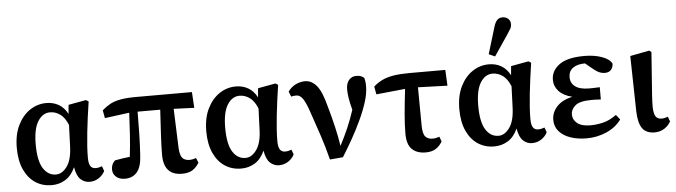

<svg xmlns="http://www.w3.org/2000/svg" viewBox="-48 -971 4166 1183"><g transform="rotate(-5 2034.5 -380.0)"><path d="M153 -245Q153 -143 183 -96Q213 -49 262 -49Q300 -49 330 -90Q360 -131 363 -213L368 -346Q349 -393 320 -413.5Q291 -434 258 -434Q212 -434 182.5 -387Q153 -340 153 -245ZM230 14Q174 14 130 -14.5Q86 -43 60.5 -98.5Q35 -154 35 -233Q35 -315 63.5 -373Q92 -431 138.5 -462Q185 -493 240 -493Q283 -493 316.5 -473.5Q350 -454 371 -414L376 -470L485 -490L501 -480Q486 -383 476 -291Q466 -199 466 -136Q466 -99 476.5 -83Q487 -67 509 -67Q520 -67 529.5 -69.5Q539 -72 548 -75L559 -45Q547 -20 521.5 -3Q496 14 464 14Q433 14 409 -8Q385 -30 376 -84Q353 -33 315 -9.5Q277 14 230 14Z M592 -369 583 -418Q608 -440 634 -454Q660 -468 698 -475Q736 -482 795 -482H1140L1146 -384L1019 -389L1028 -149Q1030 -101 1045 -84Q1060 -67 1089 -67Q1100 -67 1111 -69.5Q1122 -72 1130 -75L1142 -45Q1125 -17 1101 -1.5Q1077 14 1036 14Q923 14 923 -113Q923 -166 927 -236.5Q931 -307 936 -391H796Q796 -326 794.5 -258Q793 -190 789 -126Q786 -52 758.5 -19Q731 14 683 14Q649 14 628.5 -4Q608 -22 608 -49Q608 -83 631 -104Q649 -108 674 -111.5Q699 -115 724 -118Q732 -184 736.5 -253.5Q741 -323 744 -389Z M1325 -245Q1325 -143 1355 -96Q1385 -49 1434 -49Q1472 -49 1502 -90Q1532 -131 1535 -213L1540 -346Q1521 -393 1492 -413.5Q1463 -434 1430 -434Q1384 -434 1354.5 -387Q1325 -340 1325 -245ZM1402 14Q1346 14 1302 -14.5Q1258 -43 1232.5 -98.5Q1207 -154 1207 -233Q1207 -315 1235.5 -373Q1264 -431 1310.5 -462Q1357 -493 1412 -493Q1455 -493 1488.5 -473.5Q1522 -454 1543 -414L1548 -470L1657 -490L1673 -480Q1658 -383 1648 -291Q1638 -199 1638 -136Q1638 -99 1648.5 -83Q1659 -67 1681 -67Q1692 -67 1701.5 -69.5Q1711 -72 1720 -75L1731 -45Q1719 -20 1693.5 -3Q1668 14 1636 14Q1605 14 1581 -8Q1557 -30 1548 -84Q1525 -33 1487 -9.5Q1449 14 1402 14Z M1951 6Q1931 -74 1907 -146Q1883 -218 1857 -293Q1836 -356 1818.5 -380.5Q1801 -405 1779 -405Q1769 -405 1761.5 -404Q1754 -403 1747 -401L1734 -433Q1755 -462 1783.5 -475Q1812 -488 1839 -488Q1880 -488 1911 -451.5Q1942 -415 1966 -321Q1986 -251 2000 -190.5Q2014 -130 2023 -72Q2051 -125 2073.5 -177Q2096 -229 2115 -287Q2103 -333 2098.5 -362.5Q2094 -392 2094 -414Q2094 -452 2111.5 -472.5Q2129 -493 2156 -493Q2176 -493 2186.5 -488.5Q2197 -484 2206 -476Q2209 -464 2210.5 -453Q2212 -442 2212 -423Q2212 -381 2196 -329.5Q2180 -278 2153.5 -221Q2127 -164 2095.5 -108Q2064 -52 2032 -1Z M2271 -369 2262 -418Q2288 -441 2317.5 -455Q2347 -469 2387.5 -475.5Q2428 -482 2488 -482H2707L2712 -384L2530 -390L2532 -149Q2533 -101 2548.5 -84Q2564 -67 2593 -67Q2604 -67 2615 -69.5Q2626 -72 2635 -75L2646 -45Q2630 -17 2605.5 -1.5Q2581 14 2543 14Q2489 14 2458.5 -15.5Q2428 -45 2428 -112Q2428 -167 2434 -234.5Q2440 -302 2450 -387Z M2890 -245Q2890 -143 2920 -96Q2950 -49 2999 -49Q3037 -49 3067 -90Q3097 -131 3100 -213L3105 -346Q3086 -393 3057 -413.5Q3028 -434 2995 -434Q2949 -434 2919.5 -387Q2890 -340 2890 -245ZM2967 14Q2911 14 2867 -14.5Q2823 -43 2797.5 -98.5Q2772 -154 2772 -233Q2772 -315 2800.5 -373Q2829 -431 2875.5 -462Q2922 -493 2977 -493Q3020 -493 3053.5 -473.5Q3087 -454 3108 -414L3113 -470L3222 -490L3238 -480Q3223 -383 3213 -291Q3203 -199 3203 -136Q3203 -99 3213.5 -83Q3224 -67 3246 -67Q3257 -67 3266.5 -69.5Q3276 -72 3285 -75L3296 -45Q3284 -20 3258.5 -3Q3233 14 3201 14Q3170 14 3146 -8Q3122 -30 3113 -84Q3090 -33 3052 -9.5Q3014 14 2967 14ZM2982 -555 3032 -720Q3041 -750 3054 -762Q3067 -774 3085 -774Q3107 -774 3121 -761.5Q3135 -749 3135 -728Q3135 -712 3127.5 -699Q3120 -686 3106 -665L3020 -538Z M3538 14Q3484 14 3439.5 -1Q3395 -16 3369 -45.5Q3343 -75 3343 -117Q3343 -163 3376 -199Q3409 -235 3472 -249Q3418 -262 3390 -292.5Q3362 -323 3362 -363Q3362 -419 3412 -456Q3462 -493 3568 -493Q3628 -493 3675 -476.5Q3722 -460 3737 -431Q3737 -409 3724 -393.5Q3711 -378 3686 -378Q3667 -378 3649 -386Q3631 -394 3602 -419L3568 -447Q3521 -447 3493.5 -427.5Q3466 -408 3466 -370Q3466 -334 3494.5 -312.5Q3523 -291 3581 -291Q3596 -291 3610 -291.5Q3624 -292 3646 -293V-217Q3621 -219 3609.5 -219Q3598 -219 3587 -219Q3516 -219 3488 -195.5Q3460 -172 3460 -140Q3460 -108 3487 -86Q3514 -64 3569 -64Q3607 -64 3647 -73.5Q3687 -83 3730 -114L3754 -84Q3720 -37 3662 -11.5Q3604 14 3538 14Z M3959 14Q3907 14 3883 -19.5Q3859 -53 3857 -126L3850 -468L3969 -491L3982 -481Q3975 -379 3970 -315.5Q3965 -252 3962.5 -212Q3960 -172 3960 -140Q3962 -97 3974 -82Q3986 -67 4009 -67Q4019 -67 4029 -69.5Q4039 -72 4048 -75L4059 -45Q4044 -18 4018 -2Q3992 14 3959 14Z"/></g></svg>

Font: Source Serif Pro SemiBold
Style: Regular
Weight: 600
Designer: Frank Grießhammer
Foundry: Adobe Systems Incorporated
Version: Version 3.001;hotconv 1.0.111;makeotfexe 2.5.65597